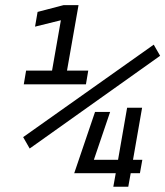

<svg xmlns="http://www.w3.org/2000/svg" viewBox="-20 -713 631 733"><path d="M412.6 0H469.7L479 -51.8H514.2L523.4 -103H487.8L522.5 -301.8H465.3L430.7 -103H338.4L400.4 -285.6H342.8L263.7 -52.7L262.7 -51.8H421.9ZM70.8 -391.1H308.1L316.9 -443.4H235.8L279.8 -693.4H222.7L123.5 -667.5L113.8 -611.3L212.4 -635.7L178.7 -443.4H79.6ZM93.3 -146 591.3 -500 566.9 -542.5 68.4 -189.5Z"/></svg>

Font: Cascadia Mono PL Light
Style: Italic
Weight: 300
Italic angle: -10°
Monospace: yes
Designer: Aaron Bell
Foundry: Saja Typeworks
Version: Version 2404.023